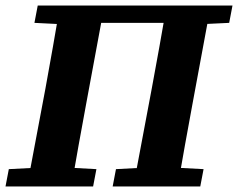

<svg xmlns="http://www.w3.org/2000/svg" viewBox="-27 -677 864 697"><path d="M-7 0 5 -63 140 -70H193L323 -63L311 0ZM71 0 138 -356Q152 -431 165 -506.5Q178 -582 191 -657H352L286 -301Q272 -226 258.5 -150.5Q245 -75 232 0ZM382 0 394 -63 526 -70H579L712 -63L700 0ZM457 0 524 -356Q538 -431 551.5 -506.5Q565 -582 578 -657H738L672 -301Q658 -226 644.5 -150.5Q631 -75 618 0ZM98 -594 110 -657H246L239 -587ZM267 -594 273 -657H641L635 -594ZM658 -587 665 -657H817L805 -594Z"/></svg>

Font: Source Serif 4
Style: Bold Italic
Weight: 700
Italic angle: -12°
Designer: Frank Grießhammer
Foundry: Adobe Systems Incorporated
Version: Version 4.004;hotconv 1.0.116;makeotfexe 2.5.65601